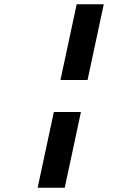

<svg xmlns="http://www.w3.org/2000/svg" viewBox="-20 -770 640 900"><path d="M263.4 -395 339.4 -750H466.4L390.4 -395ZM156.4 110 232.4 -245H359.4L283.4 110Z"/></svg>

Font: Geist Mono
Style: Italic
Weight: 400
Italic angle: -12°
Monospace: yes
Designer: Basement.studio, Andrés Briganti, Mateo Zaragoza
Foundry: Basement.studio, Vercel, Andrés Briganti, Guido Ferreyra, Mateo Zaragoza
Version: Version 1.500